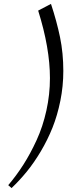

<svg xmlns="http://www.w3.org/2000/svg" viewBox="-20 -809 356 980"><path d="M22 136.2Q64 86.9 99.6 31Q135.3 -24.9 167 -94Q198.7 -163.1 216.8 -244.9Q234.9 -326.7 234.9 -410.2Q234.9 -563.5 174.8 -754.9L240.2 -789.1Q269.5 -700.7 286.4 -619.1Q303.2 -537.6 303.2 -446.8Q303.2 -369.6 288.1 -294.7Q272.9 -219.7 248 -157.5Q223.1 -95.2 188.5 -36.9Q153.8 21.5 116.9 66.7Q80.1 111.8 39.1 150.9Z"/></svg>

Font: Dehuti
Style: Italic
Weight: 400
Version: Version 1.2